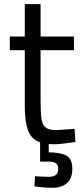

<svg xmlns="http://www.w3.org/2000/svg" viewBox="-20 -673 391 910"><path d="M236.2 10.8Q185.2 10.8 154.8 -4.9Q124.4 -20.6 111 -60.3Q97.5 -100 97.5 -172V-435H26.6V-500H97.5V-653.4H172.3V-500H330.6V-435H172.3V-196Q172.3 -141.6 176.5 -111.3Q180.7 -80.9 196.3 -68.8Q211.9 -56.6 244.2 -56.6Q254.2 -56.6 270.3 -57.7Q286.4 -58.8 303.4 -60.2Q320.4 -61.6 333.4 -62.2L337.6 0Q316.2 2.8 286.2 6.8Q256.2 10.8 236.2 10.8ZM229 217.1Q205.4 217.1 181.3 214.8Q157.2 212.5 143.2 210.3L146 162.2Q152.4 162.8 164.9 163.4Q177.4 164 190.6 164.5Q203.9 165 211.9 165Q233.1 165 244.5 156.4Q255.9 147.8 255.9 127Q255.9 108 244.5 100.5Q233.1 93 211.9 93H170V-1H211V49Q266.4 49.4 294.5 64.4Q322.7 79.4 322.7 127Q322.7 174.2 296.8 195.7Q271 217.1 229 217.1Z"/></svg>

Font: Titillium Web
Style: Bold
Weight: 700
Designer: Mohamed Gaber, Accademia di Belle Arti di Urbino
Foundry: Kief Type Foundry, Accademia di Belle Arti di Urbino
Version: Version 3.000